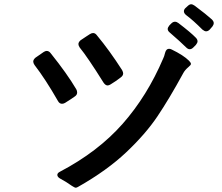

<svg xmlns="http://www.w3.org/2000/svg" viewBox="-20 -849 1040 901"><path d="M947 -702Q940 -702 930 -710Q886 -754 855 -777Q843 -786 843 -796Q843 -804 850 -811Q857 -818 860 -820Q869 -829 877 -829Q884 -829 894 -822Q950 -780 974 -758Q983 -749 983 -741Q983 -733 977 -725Q969 -715 964 -710Q956 -702 947 -702ZM870 -618Q862 -618 853 -627Q828 -652 777 -696Q767 -704 767 -713Q767 -720 775 -730L784 -739Q792 -747 801 -747Q809 -747 817 -741Q876 -696 899 -672Q907 -664 907 -655Q907 -648 899 -638L887 -626Q879 -618 870 -618ZM485 -448Q475 -448 466 -461Q391 -581 354 -626Q348 -635 348 -642Q348 -651 358 -660L385 -678L402 -689Q410 -694 417 -694Q427 -694 435 -683Q494 -612 553 -520Q558 -510 558 -505Q558 -494 547 -486Q524 -468 499 -453Q491 -448 485 -448ZM317 23Q289 3 264 -10Q249 -18 249 -28Q249 -37 261 -43Q440 -137 555.5 -268Q671 -399 746 -575Q750 -582 755 -602Q760 -620 773 -620Q779 -620 785 -617Q841 -590 867 -564Q876 -555 876 -549Q876 -544 865 -535Q847 -520 839 -504Q774 -385 718.5 -302.5Q663 -220 572.5 -134.5Q482 -49 348 27Q340 32 335 32Q331 32 317 23ZM271 -362Q259 -362 252 -375Q193 -478 142 -544Q136 -553 136 -560Q136 -569 146 -578L185 -605Q193 -610 199 -610Q210 -610 218 -599Q295 -503 338 -430Q342 -423 342 -415Q342 -404 332 -397Q317 -386 285 -366Q278 -362 271 -362Z"/></svg>

Font: Shippori Gochic B2 Bold
Style: Regular
Weight: 700
Designer: FONTDASU
Foundry: FONTDASU / Google Inc. / but / Adobe
Version: Version 1.130